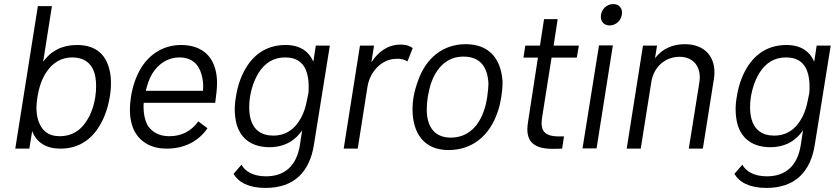

<svg xmlns="http://www.w3.org/2000/svg" viewBox="-20 -730 4113 943"><path d="M518 -386C499 -467 446 -509 358 -509C286 -509 231 -481 192 -427L235 -700H166L55 0H124L138 -86C160 -29 208 0 277 0C358 0 423 -37 467 -109C493 -150 511 -203 519 -254C523 -276 525 -299 525 -322C525 -344 523 -366 518 -386ZM407 -139C377 -89 332 -61 274 -61C216 -61 184 -90 168 -138C162 -157 159 -178 159 -201C159 -217 161 -235 164 -254C171 -297 184 -341 208 -376C238 -421 280 -448 335 -448C390 -448 431 -422 446 -364C450 -346 452 -327 452 -307C452 -290 451 -272 448 -254C441 -209 427 -170 407 -139Z M811 -61C761 -61 724 -82 703 -118C691 -143 685 -172 685 -205C685 -211 685 -218 686 -225H1037C1042 -262 1046 -294 1046 -324C1046 -343 1044 -362 1040 -380C1022 -463 962 -509 869 -509C787 -509 718 -468 674 -398C649 -358 631 -306 623 -253C620 -232 618 -211 618 -192C618 -150 626 -112 643 -81C673 -30 726 0 798 0C885 0 954 -35 999 -100L954 -134C919 -85 871 -61 811 -61ZM861 -448C919 -448 956 -417 970 -363C975 -346 978 -326 978 -305C978 -298 977 -291 977 -284H696C703 -314 714 -346 727 -367C758 -418 806 -448 861 -448Z M1531 -506 1519 -427C1498 -476 1455 -509 1383 -509C1300 -509 1233 -472 1187 -395C1163 -355 1146 -304 1139 -256C1135 -235 1133 -214 1133 -193C1133 -168 1136 -144 1142 -120C1164 -45 1220 -8 1302 -7C1385 -7 1434 -46 1464 -90L1453 -18C1437 84 1379 136 1286 136C1223 136 1183 111 1166 79L1127 124C1151 165 1201 193 1284 193C1424 193 1501 115 1522 -20L1600 -506ZM1460 -154C1429 -95 1383 -64 1322 -64C1262 -64 1225 -94 1211 -145C1206 -163 1204 -183 1204 -205C1204 -221 1205 -238 1208 -255C1214 -293 1227 -334 1250 -372C1281 -421 1323 -448 1381 -448C1441 -448 1477 -418 1490 -362C1494 -345 1496 -326 1496 -304C1496 -295 1496 -285 1495 -274L1487 -235C1482 -208 1474 -181 1460 -154Z M1947 -511C1886 -511 1837 -476 1804 -424L1817 -506H1748L1668 0H1737L1785 -305C1797 -379 1855 -439 1923 -441C1950 -443 1971 -436 1981 -428L2007 -494C1994 -503 1978 -511 1947 -511Z M2183 7C2299 7 2385 -63 2424 -180C2433 -203 2438 -230 2442 -254C2447 -285 2449 -318 2448 -334C2439 -446 2379 -513 2267 -513C2157 -513 2072 -446 2033 -333C2024 -309 2016 -281 2011 -253C2008 -234 2006 -214 2006 -195C2006 -71 2066 7 2183 7ZM2195 -54C2115 -54 2076 -106 2076 -193C2076 -212 2078 -233 2081 -254C2085 -278 2091 -302 2095 -315C2125 -405 2181 -452 2256 -452C2337 -452 2375 -403 2379 -319C2379 -308 2377 -280 2373 -254C2370 -236 2366 -214 2360 -196C2333 -109 2278 -55 2195 -54Z M2813 -447 2823 -506H2699L2719 -636H2652L2632 -506H2560L2551 -447H2622L2574 -135C2572 -121 2570 -108 2570 -96C2570 -37 2600 1 2694 1C2707 1 2720 1 2741 0L2750 -60H2719C2661 -61 2640 -84 2640 -125C2640 -133 2641 -141 2642 -150L2689 -447Z M2975 -605C3006 -605 3035 -632 3035 -668C3035 -693 3018 -710 2992 -710C2959 -710 2931 -683 2931 -648C2931 -622 2948 -605 2975 -605ZM2841 -1H2910L2990 -507H2922Z M3343 -513C3284 -513 3233 -491 3197 -444L3207 -506H3138L3058 0H3127L3179 -328C3191 -401 3246 -451 3318 -451C3379 -451 3417 -411 3417 -350C3417 -342 3416 -334 3415 -326L3363 0H3432L3486 -340C3488 -352 3489 -363 3489 -374C3489 -460 3434 -513 3343 -513Z M3991 -506 3979 -427C3958 -476 3915 -509 3843 -509C3760 -509 3693 -472 3647 -395C3623 -355 3606 -304 3599 -256C3595 -235 3593 -214 3593 -193C3593 -168 3596 -144 3602 -120C3624 -45 3680 -8 3762 -7C3845 -7 3894 -46 3924 -90L3913 -18C3897 84 3839 136 3746 136C3683 136 3643 111 3626 79L3587 124C3611 165 3661 193 3744 193C3884 193 3961 115 3982 -20L4060 -506ZM3920 -154C3889 -95 3843 -64 3782 -64C3722 -64 3685 -94 3671 -145C3666 -163 3664 -183 3664 -205C3664 -221 3665 -238 3668 -255C3674 -293 3687 -334 3710 -372C3741 -421 3783 -448 3841 -448C3901 -448 3937 -418 3950 -362C3954 -345 3956 -326 3956 -304C3956 -295 3956 -285 3955 -274L3947 -235C3942 -208 3934 -181 3920 -154Z"/></svg>

Font: Arthouse Owned
Style: Italic
Weight: 400
Italic angle: -10°
Designer: Jeremy Tribby
Foundry: Tribby Type
Version: Version 1.000;PS 001.000;hotconv 1.0.88;makeotf.lib2.5.64775